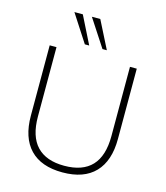

<svg xmlns="http://www.w3.org/2000/svg" viewBox="-134 -1037 989 1146"><g transform="rotate(15 360.0 -463.5)"><path d="M360 8Q228 8 159.5 -63.5Q91 -135 91 -271V-705H133V-277Q133 -154 190.5 -93.5Q248 -33 360 -33Q473 -33 530 -93.5Q587 -154 587 -277V-705H629V-271Q629 -135 560.5 -63.5Q492 8 360 8ZM401 -765 290 -935H342L428 -765ZM292 -765 182 -935H234L319 -765Z"/></g></svg>

Font: Nunito Sans 12pt ExtraLight ExtraLight
Style: Regular
Weight: 250
Version: Version 3.101;gftools[0.9.27]